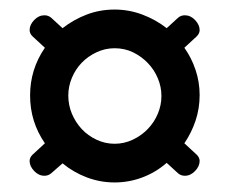

<svg xmlns="http://www.w3.org/2000/svg" viewBox="-20 -672 480 402"><path d="M220 -652Q250 -652 278 -641.5Q306 -631 329 -613L353 -635Q359 -640 367 -640Q379 -640 388.5 -630Q398 -620 398 -609Q398 -602 392 -596L366 -572Q381 -551 389.5 -525.5Q398 -500 398 -473Q398 -445 389.5 -419.5Q381 -394 366 -372L392 -348Q398 -342 398 -335Q398 -324 388.5 -314Q379 -304 367 -304Q359 -304 353 -309L329 -331Q306 -311 278 -300.5Q250 -290 220 -290Q190 -290 162 -300.5Q134 -311 111 -330L87 -309Q81 -304 73 -304Q61 -304 51.5 -314Q42 -324 42 -335Q42 -342 48 -348L74 -372Q43 -417 43 -472Q43 -527 74 -572L48 -596Q42 -602 42 -609Q42 -620 51.5 -630Q61 -640 73 -640Q81 -640 87 -635L111 -613Q134 -631 161.5 -641.5Q189 -652 220 -652ZM318 -471Q318 -490 310.5 -508Q303 -526 289.5 -540Q276 -554 258.5 -562.5Q241 -571 220 -571Q200 -571 182 -562.5Q164 -554 151 -540.5Q138 -527 130.5 -509Q123 -491 123 -472Q123 -452 130.5 -434Q138 -416 151 -402Q164 -388 182 -379.5Q200 -371 220 -371Q240 -371 258 -379.5Q276 -388 289.5 -402Q303 -416 310.5 -434Q318 -452 318 -471Z"/></svg>

Font: AkaAcidDosis
Style: ExtraBold
Weight: 800
Designer: Edgar Tolentino, Pablo Impallari, Igino Marini, Aka-Acid
Foundry: Edgar Tolentino, Pablo Impallari, Igino Marini, Aka-Acid
Version: Version 1.007